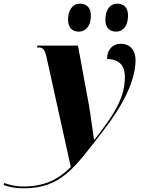

<svg xmlns="http://www.w3.org/2000/svg" viewBox="-182 -784 770 1044"><path d="M450 -612C481 -612 514 -635 514 -700C514 -743 491 -764 456 -764C415 -764 391 -729 391 -677C391 -634 413 -612 450 -612ZM246 -612C278 -612 312 -635 312 -700C312 -743 288 -764 253 -764C213 -764 188 -729 188 -677C188 -634 211 -612 246 -612ZM-54 240C150 240 222 130 377 -70C486 -210 555 -344 555 -458C555 -508 528 -546 474 -546C434 -546 400 -517 400 -463C439 -463 497 -450 497 -367C497 -260 450 -175 332 -25H329C324 -58 311 -158 302 -210L242 -536H22L19 -526H28C52 -526 62 -513 71 -473L203 124C134 194 55 230 -54 230C-103 230 -134 220 -159 211L-162 222C-134 233 -96 240 -54 240Z"/></svg>

Font: Noto Serif Display SemiCondensed Black
Style: Italic
Weight: 900
Width: 4
Italic angle: -12°
Designer: Monotype Design Team
Foundry: Monotype Imaging Inc.
Version: Version 2.009